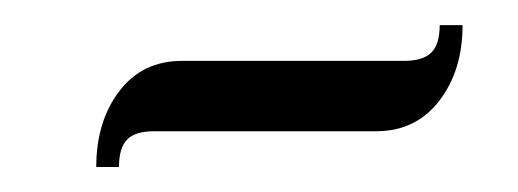

<svg xmlns="http://www.w3.org/2000/svg" viewBox="-20 -328 410 152"><path d="M74.2 -195.8H56.2Q56.2 -231.9 74.5 -255.9Q92.8 -279.8 124 -279.8H299.8Q314.9 -279.8 321.5 -286.4Q328.1 -293 328.1 -308.1H346.2Q346.2 -272 327.6 -248Q309.1 -224.1 277.8 -224.1H102.1Q86.9 -224.1 80.6 -217.5Q74.2 -210.9 74.2 -195.8Z"/></svg>

Font: Flanker Steampunk
Style: Italic
Weight: 400
Italic angle: -12°
Designer: Alexey Kryukov, Leonardo Di Lena
Foundry: Alexey Kryukov, Leonardo Di Lena
Version: 1.210